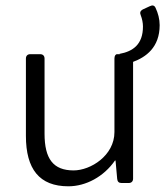

<svg xmlns="http://www.w3.org/2000/svg" viewBox="-20 -652 589 684"><path d="M548.8 -562.5C548.8 -584 543 -605.5 534.2 -624C530.3 -632.8 523.4 -634.8 513.7 -629.9L488.3 -618.2C479.5 -613.3 477.5 -606.4 481.4 -597.7C486.3 -585 489.3 -570.3 489.3 -557.6C489.3 -494.1 454.1 -468.8 405.3 -460L407.2 -459H397.5C391.6 -459 387.7 -453.1 387.7 -443.4V-181.6C387.7 -97.7 302.7 -44.9 242.2 -44.9C169.9 -44.9 138.7 -85.9 138.7 -175.8V-443.4C138.7 -453.1 132.8 -459 123 -459H87.9C78.1 -459 72.3 -453.1 72.3 -443.4V-168C72.3 -49.8 120.1 11.7 223.6 11.7C286.1 11.7 349.6 -22.5 389.6 -80.1H391.6L397.5 -14.6C398.4 -4.9 403.3 0 413.1 0H438.5C448.2 0 454.1 -5.9 454.1 -15.6V-431.6C499 -448.2 548.8 -482.4 548.8 -562.5Z"/></svg>

Font: Ed Sans Neue Light
Style: Regular
Weight: 300
Designer: Stephen Hutchings
Version: Version 1.004;PS 001.004;hotconv 1.0.88;makeotf.lib2.5.64775